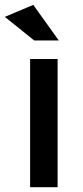

<svg xmlns="http://www.w3.org/2000/svg" viewBox="-40 -777 344 797"><path d="M-20 -707 98.1 -756.8 204.1 -608.9H102.1ZM85 0V-532.2H199.2V0Z"/></svg>

Font: Trueno
Style: Rg
Weight: 400
Designer: Julieta Ulanovsky
Foundry: Julieta Ulanovsky
Version: Version 3.001b